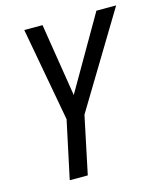

<svg xmlns="http://www.w3.org/2000/svg" viewBox="-108 -794 738 874"><g transform="rotate(-15 261.0 -357.0)"><path d="M170 -272 89 -714H175L230 -370L429 -714H522L254 -271L197 0H112Z"/></g></svg>

Font: Noto Sans UI Narrow
Style: Italic
Weight: 400
Width: 4
Italic angle: -12°
Designer: Monotype Design Team
Foundry: Monotype Imaging Inc.
Version: Version 1.001